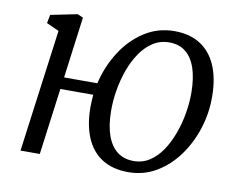

<svg xmlns="http://www.w3.org/2000/svg" viewBox="-67 -652 933 750"><g transform="rotate(10 399.5 -277.0)"><path d="M174 -311H306Q322 -380 358.8 -437.5Q395.5 -495 449 -529.5Q502.5 -564 567.5 -564Q628.5 -564 670.2 -537.5Q712 -511 734 -460.8Q756 -410.5 756.5 -339.5Q757.5 -274 737.8 -211.5Q718 -149 681.5 -99Q645 -49 595 -19.5Q545 10 484.5 10Q423 10 381 -16.5Q339 -43 317.5 -93Q296 -143 295.5 -213Q295.5 -226 296.2 -239Q297 -252 298 -264H167.5L132.5 0H56L121 -486L71.5 -508.5L78 -542L184 -563.5L206 -553.5ZM555.5 -517Q520 -517 491.5 -498.8Q463 -480.5 441.5 -449.2Q420 -418 405.8 -378.8Q391.5 -339.5 384.2 -296.5Q377 -253.5 377.5 -212.5Q378 -156.5 392 -117Q406 -77.5 432.5 -57Q459 -36.5 498 -36.5Q533 -36.5 561 -54.8Q589 -73 610 -104.2Q631 -135.5 645.5 -175Q660 -214.5 667.2 -257.2Q674.5 -300 674 -340.5Q673.5 -395 660.5 -434.5Q647.5 -474 621.5 -495.5Q595.5 -517 555.5 -517Z"/></g></svg>

Font: Merriweather 28pt Light
Style: Italic
Weight: 300
Italic angle: -7.8°
Version: Version 2.101